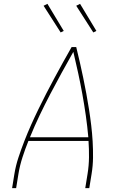

<svg xmlns="http://www.w3.org/2000/svg" viewBox="-20 -980 640 1000"><path d="M43 0 55 -74Q62 -117 76 -159.5Q90 -202 106.5 -244.5Q123 -287 141.5 -328.5Q160 -370 180 -411Q200 -452 221 -493Q242 -534 264 -574.5Q286 -615 308 -655Q330 -695 353 -735H377Q387 -695 396 -655Q405 -615 413.5 -574.5Q422 -534 429.5 -493Q437 -452 443.5 -411Q450 -370 455 -328Q460 -286 462.5 -244Q465 -202 464.5 -159Q464 -116 457 -74L445 0H424L436 -74Q443 -117 443.5 -160.5Q444 -204 441 -246H128Q111 -204 97 -160.5Q83 -117 76 -74L64 0ZM440 -265Q435 -322 427 -378Q419 -434 409 -489.5Q399 -545 387 -600Q375 -655 362 -710Q331 -655 301 -600.5Q271 -546 242 -490.5Q213 -435 186 -378.5Q159 -322 136 -265ZM466 -811 377 -950 397 -960 482 -819ZM296 -811 207 -950 227 -960 312 -819Z"/></svg>

Font: Iosevka Curly ThExObl
Style: Regular
Weight: 100
Width: 7
Italic angle: -9°
Monospace: yes
Designer: Belleve Invis
Foundry: Belleve Invis
Version: Version 11.1.0; ttfautohint (v1.8.3)